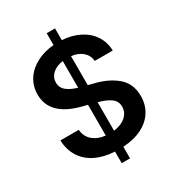

<svg xmlns="http://www.w3.org/2000/svg" viewBox="-207 -920 1036 1132"><g transform="rotate(-30 311.0 -353.5)"><path d="M286.1 9.8Q211.9 5.9 157.5 -21Q103 -47.9 72.8 -95.5Q42.5 -143.1 40 -208H165Q168.9 -160.6 201.7 -132.8Q234.4 -105 286.1 -99.1V-308.6L247.1 -318.4Q58.6 -367.7 58.6 -508.8Q58.6 -565.4 87.6 -610.4Q116.7 -655.3 168.5 -682.6Q220.2 -710 286.1 -715.3V-795.9H342.8V-715.8Q410.2 -711.9 461.9 -685.1Q513.7 -658.2 542.5 -613.5Q571.3 -568.8 572.3 -512.7H450.2Q446.3 -552.2 417.7 -576.9Q389.2 -601.6 342.8 -606.9V-409.7L375 -401.4Q466.3 -380.4 524.2 -331.8Q582 -283.2 582 -198.2Q582 -139.6 553.7 -94.2Q525.4 -48.8 471.7 -21.7Q418 5.4 342.8 9.8V88.9H286.1ZM286.1 -424.8V-606.4Q240.2 -600.1 213.9 -575.7Q187.5 -551.3 187.5 -516.6Q187.5 -481 214.6 -459.2Q241.7 -437.5 286.1 -424.8ZM455.1 -199.2Q455.1 -235.4 426.8 -256.8Q398.4 -278.3 342.8 -293.5V-99.6Q394 -106 424.6 -132.8Q455.1 -159.7 455.1 -199.2Z"/></g></svg>

Font: Pretendard Std SemiBold
Style: Regular
Weight: 600
Designer: Base glyphs from Inter by Rasmus Andersson; Hangeul glyphs from Noto Sans CJK(Source Han Sans) by Jang Soo-young and Kan
Foundry: Kil Hyung-jin
Version: Version 1.309